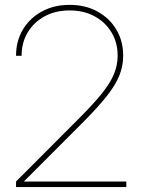

<svg xmlns="http://www.w3.org/2000/svg" viewBox="-20 -757 576 777"><path d="M44.9 0V-22.5L300.3 -278.3Q356.9 -335 391.1 -377.2Q425.3 -419.4 440.7 -456.1Q456.1 -492.7 456.1 -531.2Q456.1 -584.5 431.4 -625.7Q406.7 -667 363 -690.9Q319.3 -714.8 261.7 -714.8Q204.6 -714.8 160.6 -690.9Q116.7 -667 92 -625.7Q67.4 -584.5 67.4 -531.2H44.9Q44.9 -590.8 72.5 -637.2Q100.1 -683.6 149.2 -710.4Q198.2 -737.3 261.7 -737.3Q325.7 -737.3 374.5 -710.4Q423.3 -683.6 450.9 -637.2Q478.5 -590.8 478.5 -531.2Q478.5 -489.3 462.6 -450.4Q446.8 -411.6 411.6 -367.4Q376.5 -323.2 318.4 -264.6L77.1 -22.9V-22.5H491.2V0Z"/></svg>

Font: Inter Display Thin
Style: Regular
Weight: 100
Designer: Rasmus Andersson
Foundry: rsms
Version: Version 4.000;git-a52131595